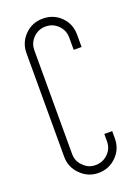

<svg xmlns="http://www.w3.org/2000/svg" viewBox="-142 -796 634 869"><g transform="rotate(-20 175.0 -361.5)"><path d="M262 -552V-611Q262 -646 237.5 -670.5Q213 -695 178 -695Q143 -695 118.5 -670.5Q94 -646 94 -611V-112Q94 -76 119 -53Q142 -28 178 -28Q213 -28 238 -53Q262 -77 262 -112V-147H300V-112Q300 -61 265 -26Q229 10 178 10Q128 10 92 -26Q56 -62 56 -112V-611Q56 -662 92 -698Q127 -733 178 -733Q230 -733 265 -698Q300 -663 300 -611V-552Z"/></g></svg>

Font: Aaram
Style: Regular
Weight: 400
Designer: Tharique Azeez
Foundry: Tharique Azeez
Version: Version 1.7